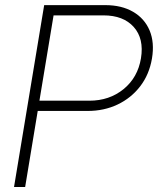

<svg xmlns="http://www.w3.org/2000/svg" viewBox="-20 -748 632 768"><path d="M36.1 0 156.7 -727.5H400.9Q466.3 -727.5 512.2 -700.9Q558.1 -674.3 578.4 -626.2Q598.6 -578.1 587.9 -514.2Q577.1 -450.2 541 -403.1Q504.9 -356 450.7 -330.1Q396.5 -304.2 330.6 -304.2H130.9L80.6 0ZM137.7 -345.2H337.4Q417.5 -345.2 474.4 -391.6Q531.2 -438 543.9 -515.1Q556.6 -593.3 515.1 -639.9Q473.6 -686.5 394 -686.5H194.3Z"/></svg>

Font: Inter Display ExtraLight
Style: Italic
Weight: 200
Italic angle: -9.39999°
Designer: Rasmus Andersson
Foundry: rsms
Version: Version 4.000;git-a52131595